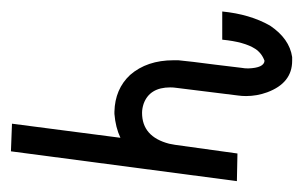

<svg xmlns="http://www.w3.org/2000/svg" viewBox="-124 -428 547 346"><g transform="rotate(-90 149.0 -254.5)"><path d="M-3.9 -100.6 49.8 -507.8 99.6 -505.9 74.2 -310.5Q92.8 -319.3 117.2 -321.3Q119.1 -321.3 121.1 -321.3Q162.1 -320.3 187.5 -293Q213.9 -262.7 213.9 -214.8Q213.9 -210 213.9 -206.1Q211.9 -184.6 206.1 -140.6Q202.1 -107.4 200.2 -91.8Q199.2 -86.9 199.2 -80.1Q200.2 -51.8 212.9 -50.8Q226.6 -55.7 234.4 -67.4Q247.1 -86.9 251 -127H301.8Q296.9 -77.1 276.4 -41Q252.9 -5.9 219.7 -1Q215.8 -1 212.9 -1Q172.9 -1 156.2 -45.9Q149.4 -64.5 149.4 -84Q149.4 -91.8 150.4 -98.6L164.1 -209Q165 -214.8 165 -220.7Q165 -257.8 135.7 -268.6Q127 -271.5 119.1 -271.5Q76.2 -271.5 63.5 -222.7Q62.5 -216.8 61.5 -211.9L45.9 -99.6Z"/></g></svg>

Font: Bratas-flat
Style: flat
Weight: 400
Designer: MUHAMMAD YONI
Version: Version 001.000